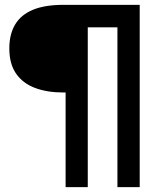

<svg xmlns="http://www.w3.org/2000/svg" viewBox="-20 -695 628 793"><path d="M251 78H342.5V-582H465V78H557V-675H241Q166 -675 116.5 -654.8Q67 -634.5 42.8 -594.2Q18.5 -554 18.5 -495Q18.5 -431.5 46.2 -391.2Q74 -351 124.2 -332Q174.5 -313 241 -313H251Z"/></svg>

Font: Anybody Thin SemiBold
Style: Regular
Weight: 600
Version: Version 1.113;gftools[0.9.25]